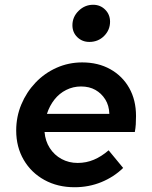

<svg xmlns="http://www.w3.org/2000/svg" viewBox="-20 -775 640 806"><path d="M293 11Q222 11 166.5 -19.5Q111 -50 79.5 -104Q48 -158 48 -227Q48 -285 69.5 -336.5Q91 -388 129 -428Q167 -468 217.5 -490.5Q268 -513 325 -513Q392 -513 443 -484.5Q494 -456 522.5 -405.5Q551 -355 551 -288Q551 -269 550 -253Q549 -237 546 -221H167Q170 -183 189 -153.5Q208 -124 238.5 -107.5Q269 -91 306 -91Q342 -91 374 -104.5Q406 -118 436 -144L497 -70Q458 -32 405.5 -10.5Q353 11 293 11ZM177 -297H439Q438 -332 422 -357.5Q406 -383 380.5 -397.5Q355 -412 320 -412Q287 -412 258 -397.5Q229 -383 208.5 -357Q188 -331 177 -297ZM355 -599Q325 -599 304.5 -619Q284 -639 284 -669Q284 -704 310 -729.5Q336 -755 371 -755Q401 -755 421.5 -734.5Q442 -714 442 -684Q442 -649 417 -624Q392 -599 355 -599Z"/></svg>

Font: Red Hat Mono SemiBold
Style: Italic
Weight: 600
Italic angle: -12°
Monospace: yes
Designer: Pentagram, MCKL
Foundry: MCKL
Version: Version 1.030